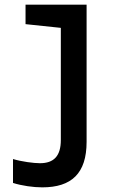

<svg xmlns="http://www.w3.org/2000/svg" viewBox="-20 -562 540 827"><path d="M162 245C288 245 353 185 353 49V-542H90V-458L242 -442V41C242 110 212 141 152 141C125 141 72 134 36 123V226C74 238 123 245 162 245Z"/></svg>

Font: Noto Sans Mono ExtraCondensed SemiBold
Style: Regular
Weight: 600
Width: 2
Designer: Monotype Design Team
Foundry: Monotype Imaging Inc.
Version: Version 2.014